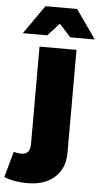

<svg xmlns="http://www.w3.org/2000/svg" viewBox="-127 -804 551 1045"><g transform="rotate(5 148.5 -282.0)"><path d="M-25 39Q-15 41 -5 43Q5 45 15 45Q65 47 65 -12V-544H267V19Q267 104 211.5 153.5Q156 203 61 202Q-9 202 -64 180ZM78 -766H251L361 -609H227L114 -734H215L102 -609H-32Z"/></g></svg>

Font: Alexandria ExtraBold
Style: Regular
Weight: 800
Designer: Mohamed Gaber
Foundry: Kief Type Foundry
Version: Version 5.100